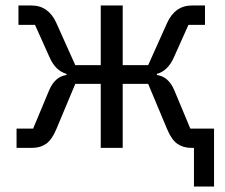

<svg xmlns="http://www.w3.org/2000/svg" viewBox="-20 -536 815 696"><path d="M683.1 0V140.1H755.9V-69.8H669.9L611.8 -209Q590.8 -258.3 548.8 -264.2V-268.1Q588.4 -279.3 609.9 -327.1L663.1 -445.8H723.1V-516.1H675.8Q614.7 -516.1 585.9 -453.1L517.1 -299.8H424.8V-516.1H345.2V-299.8H252.9L184.1 -453.1Q155.3 -516.1 94.2 -516.1H46.9V-445.8H106.9L160.2 -327.1Q181.6 -279.3 221.2 -268.1V-264.2Q179.2 -258.3 158.2 -209L100.1 -69.8H40V0H97.2Q126.5 0 147.7 -15.1Q168.9 -30.3 185.1 -69.8L252.9 -231.9H345.2V0H424.8V-231.9H517.1L585 -69.8Q601.1 -30.3 622.3 -15.1Q643.6 0 672.9 0Z"/></svg>

Font: Plexus Sans
Style: Regular
Weight: 400
Version: Version 2.001;PS 002.001;hotconv 1.0.70;makeotf.lib2.5.58329